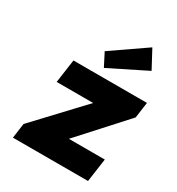

<svg xmlns="http://www.w3.org/2000/svg" viewBox="-191 -933 973 1054"><g transform="rotate(30 296.0 -406.0)"><path d="M50 0 63 -94 403 -456 393 -385H105L126 -533H592L578 -433L261 -84L266 -148H547L526 0ZM291 -581 249 -663 465 -812 526 -698Z"/></g></svg>

Font: Lexend ExtBd
Style: Italic
Weight: 800
Italic angle: -8.13011°
Designer: Bonnie Shaver-Troup, Thomas Jockin
Foundry: Lexend
Version: Version 1.007